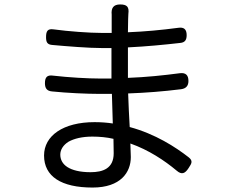

<svg xmlns="http://www.w3.org/2000/svg" viewBox="-20 -804 1020 863"><path d="M283 -53C261 -67 251 -87 251 -109C251 -131 264 -152 288 -167C313 -181 349 -190 395 -190C427 -190 460 -187 490 -180L491 -115C491 -47 443 -30 387 -30C339 -30 305 -39 283 -53ZM485 -315 487 -249C461 -253 433 -255 405 -255C264 -255 178 -194 178 -105C178 -11 255 39 396 39C523 39 568 -30 568 -98L566 -159C648 -130 719 -83 774 -37C797 -17 812 -24 828 -49C842 -70 848 -81 828 -97C769 -143 678 -202 563 -233L559 -309L556 -384C638 -387 714 -393 794 -403C816 -406 827 -418 827 -440C827 -466 815 -478 789 -475C713 -465 636 -457 555 -454V-466V-591C638 -595 719 -603 790 -611C811 -613 819 -624 819 -646C819 -672 807 -683 781 -679C706 -669 630 -662 555 -659L556 -718C556 -727 557 -735 557 -742C561 -773 551 -784 520 -784C490 -784 479 -768 482 -738C482 -733 482 -729 482 -725V-656H437C382 -656 287 -663 221 -672C194 -676 187 -664 187 -637C187 -615 192 -604 214 -602C280 -596 378 -588 438 -588H481V-466V-451H428C375 -451 288 -456 219 -464C192 -468 182 -457 182 -430C182 -407 191 -395 214 -393C282 -386 370 -382 427 -382H483Z"/></svg>

Font: GenSenRounded2 TW R
Style: Regular
Weight: 400
Version: Version 2.100;PS 2.1;hotconv 16.6.51;makeotf.lib2.5.65220 DE